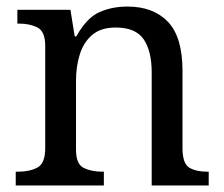

<svg xmlns="http://www.w3.org/2000/svg" viewBox="-20 -566 685 586"><path d="M28 0V-42H36Q70 -42 94 -54.5Q118 -67 118 -114V-426Q118 -470 94.5 -482Q71 -494 38 -494H33V-536H195L208 -455H213Q244 -511 282.5 -528.5Q321 -546 369 -546Q448 -546 492.5 -499.5Q537 -453 537 -350V-114Q537 -67 557.5 -54.5Q578 -42 612 -42H617V0H443V-345Q443 -410 418.5 -446Q394 -482 333 -482Q288 -482 261.5 -459.5Q235 -437 223.5 -400Q212 -363 212 -320V-109Q212 -65 235.5 -53.5Q259 -42 292 -42H297V0Z"/></svg>

Font: Noto Serif Old Uyghur
Style: Regular
Weight: 400
Designer: Lewis McGuffie
Foundry: Google LLC
Version: Version 1.003; ttfautohint (v1.8.4.7-5d5b)